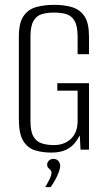

<svg xmlns="http://www.w3.org/2000/svg" viewBox="-20 -619 443 794"><path d="M192 12Q155 12 124.5 2.5Q94 -7 76 -36.5Q58 -66 58 -125V-468Q58 -524 77 -552Q96 -580 129 -589.5Q162 -599 204 -599Q247 -599 279 -589Q311 -579 329.5 -551.5Q348 -524 348 -468V-395H301V-467Q301 -511 288.5 -532.5Q276 -554 254.5 -560.5Q233 -567 203 -567Q175 -567 153 -560.5Q131 -554 118.5 -532.5Q106 -511 106 -467V-119Q106 -75 118.5 -54Q131 -33 153 -26Q175 -19 203 -19Q246 -19 273.5 -45Q301 -71 301 -119V-244H217V-275H348V0H313L310 -59Q306 -52 301 -44Q296 -36 292 -31Q277 -11 253 0.5Q229 12 192 12ZM167 155Q177 138 185 122Q193 106 193 94Q193 88 188.5 84Q184 80 179.5 75Q175 70 175 61Q175 52 182.5 45Q190 38 201 38Q214 38 221.5 47Q229 56 229 66Q229 77 223 93Q217 109 208 125.5Q199 142 189 155Z"/></svg>

Font: Alumni Sans Thin Light
Style: Regular
Weight: 300
Version: Version 1.018